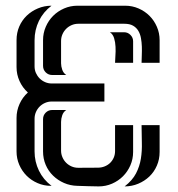

<svg xmlns="http://www.w3.org/2000/svg" viewBox="-20 -664 635 686"><path d="M39.1 -520.5Q39.1 -546.9 48.8 -569.3Q58.6 -591.8 75.7 -608.2Q92.8 -624.5 115.5 -634Q138.2 -643.6 164.1 -643.6Q134.8 -621.6 119.1 -589.4Q103.5 -557.1 103.5 -520.5V-426.8Q103.5 -414.1 108.4 -403.1Q113.3 -392.1 121.6 -383.8Q129.9 -375.5 141.1 -370.6Q152.3 -365.7 165 -365.7H353V-301.3H165Q152.3 -301.3 141.1 -296.4Q129.9 -291.5 121.6 -283.2Q113.3 -274.9 108.4 -263.7Q103.5 -252.4 103.5 -239.7V-123Q103.5 -86.4 119.1 -54.2Q134.8 -22 164.1 0H162.1Q136.7 0 114.3 -9.8Q91.8 -19.5 75.2 -36.1Q58.6 -52.7 48.8 -75.2Q39.1 -97.7 39.1 -123V-242.7Q39.1 -268.6 49.8 -292.5Q60.5 -316.4 79.6 -333.5Q60.5 -350.6 49.8 -374.3Q39.1 -397.9 39.1 -424.3ZM427.2 -643.6Q452.6 -643.6 475.1 -633.8Q497.6 -624 514.2 -607.4Q530.8 -590.8 540.5 -568.4Q550.3 -545.9 550.3 -520.5V-439.5H485.8Q485.8 -451.7 486.6 -466.8Q487.3 -481.9 486.8 -497.6Q486.3 -513.2 483.6 -527.8Q481 -542.5 474.1 -554Q467.3 -565.4 455.3 -572.3Q443.4 -579.1 424.3 -579.1H259.8Q247.1 -579.1 235.8 -574.2Q224.6 -569.3 216.3 -561Q208 -552.7 203.1 -541.5Q198.2 -530.3 198.2 -517.6V-438Q198.2 -426.8 202.4 -414.8Q206.5 -402.8 216.8 -396H166.5Q152.8 -396 143.3 -405.5Q133.8 -415 133.8 -428.7V-520.5Q133.8 -545.9 143.6 -568.4Q153.3 -590.8 169.9 -607.4Q186.5 -624 209 -633.8Q231.4 -643.6 256.8 -643.6ZM133.8 -238.3Q133.8 -252 143.3 -261.5Q152.8 -271 166.5 -271H216.8Q206.5 -264.2 202.4 -252.2Q198.2 -240.2 198.2 -228.5V-126Q198.2 -113.3 203.1 -102.1Q208 -90.8 216.3 -82.5Q224.6 -74.2 235.8 -69.3Q247.1 -64.5 259.8 -64.5L329.6 -64.9Q342.3 -64.9 353.5 -69.3Q364.7 -73.7 373 -81.5Q381.3 -89.4 386.2 -100.3Q391.1 -111.3 391.1 -124V-216.8H455.6V-121.1Q455.6 -95.7 445.8 -73.2Q436 -50.8 419.4 -34.2Q402.8 -17.6 380.4 -7.8Q357.9 2 332.5 2Q313.5 2 294.7 1.2Q275.9 0.5 256.8 0Q231 -0.5 208.7 -10.3Q186.5 -20 169.7 -36.4Q152.8 -52.7 143.3 -75Q133.8 -97.2 133.8 -123ZM425.3 2Q453.1 -19.5 466.1 -44.7Q479 -69.8 483.4 -97.4Q487.8 -125 486.8 -155Q485.8 -185.1 485.8 -216.8H550.3V-121.1Q550.3 -94.7 540.5 -72.3Q530.8 -49.8 513.7 -33.4Q496.6 -17.1 473.9 -7.6Q451.2 2 425.3 2ZM423.3 -548.8Q436.5 -548.8 446 -539.3Q455.6 -529.8 455.6 -516.6V-439.5H391.1Q391.1 -448.2 392.3 -464.1Q393.6 -480 392.8 -496.6Q392.1 -513.2 387.7 -527.6Q383.3 -542 372.6 -548.8Z"/></svg>

Font: Isar CAT
Style: Regular
Weight: 400
Designer: Digitized by Peter Wiegel
Foundry: CAT-Fonts, Peter Wiegel
Version: Version 1.000; ttfautohint (v1.3)